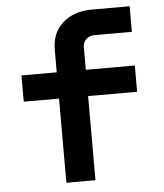

<svg xmlns="http://www.w3.org/2000/svg" viewBox="-52 -776 705 823"><g transform="rotate(-5 300.0 -365.0)"><path d="M200.4 0V-362H48.6V-475H200.4V-572.4Q200.4 -644.5 248.1 -687.2Q295.8 -730 375.4 -730H536.4V-619.9H378.4Q353.8 -619.9 339.6 -606.6Q325.5 -593.3 325.5 -569.5V-475H536.4V-362H325.5V0Z"/></g></svg>

Font: Atlassian Mono
Style: Regular
Weight: 400
Monospace: yes
Designer: Philipp Nurullin, Konstantin Bulenkov
Foundry: Modifications by Atlassian Pty Ltd, manufactured by JetBrains
Version: Version 2.304